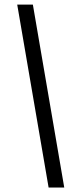

<svg xmlns="http://www.w3.org/2000/svg" viewBox="-20 -768 326 843"><path d="M193.4 55.3 55.6 -747.8H124.3L262.1 55.3Z"/></svg>

Font: Mulish ExtraLight
Style: Italic
Weight: 200
Italic angle: -9°
Designer: Vernon Adams
Foundry: Vernon Adams
Version: Version 3.603